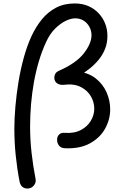

<svg xmlns="http://www.w3.org/2000/svg" viewBox="-20 -843 720 1110"><path d="M185 188Q189 205 182.5 218.5Q176 232 164.5 239.5Q153 247 138 247Q122 247 110.5 238Q99 229 94 211Q79 134 71 57Q63 -20 63 -99Q63 -158 69 -227.5Q75 -297 87 -370Q99 -443 118 -511.5Q137 -580 163 -636Q188 -689 222 -731Q256 -773 303 -798Q350 -823 412 -823Q456 -823 490.5 -808Q525 -793 550 -766.5Q575 -740 588 -706.5Q601 -673 601 -635Q601 -596 588 -562Q575 -528 551.5 -499Q528 -470 497 -445.5Q466 -421 431 -400L427 -430Q491 -423 533 -390Q575 -357 596 -309.5Q617 -262 617 -211Q617 -152 587.5 -99Q558 -46 499.5 -14Q441 18 354 14Q333 13 321.5 -1Q310 -15 310 -35Q310 -54 322 -65.5Q334 -77 354 -75Q409 -71 447 -91Q485 -111 505 -144.5Q525 -178 525 -215Q525 -252 505.5 -286Q486 -320 447 -340Q408 -360 351 -353Q327 -350 310.5 -361Q294 -372 294 -394Q294 -407 300 -417Q306 -427 321 -434Q421 -478 465 -535Q509 -592 509 -639Q509 -666 496.5 -688.5Q484 -711 463 -724Q442 -737 415 -737Q390 -737 359 -722Q328 -707 298 -677Q268 -647 247 -601Q222 -547 204.5 -488Q187 -429 176 -367Q165 -305 159.5 -241Q154 -177 154 -112Q154 -35 162.5 40.5Q171 116 185 188Z"/></svg>

Font: Playpen Sans Arabic
Style: Regular
Weight: 400
Designer: Azza Alameddine, Laura Meseguer, Veronika Burian, José Scaglione
Foundry: TypeTogether
Version: Version 2.000